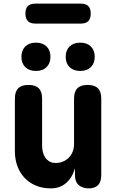

<svg xmlns="http://www.w3.org/2000/svg" viewBox="-20 -1028 640 1058"><path d="M388 -235V-485Q388 -523 406.5 -541.5Q425 -560 463 -560Q501 -560 519.5 -541.5Q538 -523 538 -485V-63Q538 -26 520.5 -8Q503 10 469 10Q435 10 414 -8Q393 -26 393 -63V-100Q377 -47 343 -18.5Q309 10 261 10Q213 10 176 -6Q139 -22 113.5 -50Q88 -78 75 -115Q62 -152 62 -195V-485Q62 -523 80.5 -541.5Q99 -560 137 -560Q175 -560 193.5 -541.5Q212 -523 212 -485V-225Q212 -208 216 -191Q220 -174 229 -160.5Q238 -147 252 -138.5Q266 -130 287 -130Q310 -130 329 -138.5Q348 -147 361 -161Q374 -175 381 -194Q388 -213 388 -235ZM422 -637Q385 -637 363.5 -658Q342 -679 342 -715Q342 -751 363.5 -772Q385 -793 422 -793Q459 -793 480.5 -772Q502 -751 502 -715Q502 -679 480.5 -658Q459 -637 422 -637ZM178 -637Q141 -637 119.5 -658Q98 -679 98 -715Q98 -751 119.5 -772Q141 -793 178 -793Q215 -793 236.5 -772Q258 -751 258 -715Q258 -679 236.5 -658Q215 -637 178 -637ZM175 -898Q147 -898 133.5 -912Q120 -926 120 -953Q120 -981 133.5 -994.5Q147 -1008 175 -1008H425Q453 -1008 466.5 -994.5Q480 -981 480 -953Q480 -925 466.5 -911.5Q453 -898 425 -898Z"/></svg>

Font: Maple Mono NL ExtraBold
Style: Regular
Weight: 800
Monospace: yes
Designer: subframe7536
Version: Version 7.000